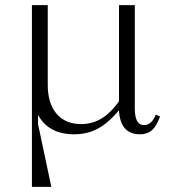

<svg xmlns="http://www.w3.org/2000/svg" viewBox="-20 -512 669 752"><path d="M105 220V-492H167V-180Q167 -107 201.5 -66.5Q236 -26 298 -26Q341 -26 377 -47.5Q413 -69 446 -115V-492H508V-87Q508 -22 544 -22Q574 -22 590 -63L607 -56Q593 -18 575 -2Q557 14 528 14Q451 14 446 -80Q403 -29 362 -7.5Q321 14 271 14Q170 14 129 -62V-26L181 220Z"/></svg>

Font: Aboreto
Style: Regular
Weight: 400
Designer: Dominik Jáger
Foundry: Dominik Jáger
Version: Version 1.001; ttfautohint (v1.8.4.7-5d5b)